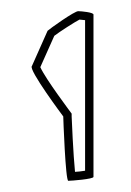

<svg xmlns="http://www.w3.org/2000/svg" viewBox="-20 -782 234 343"><path d="M37 -664C30 -658 93 -574 93 -574C93 -571 97 -459 102 -459C107 -459 147 -462 147 -466V-756C147 -760 125 -762 120 -762C114 -763 68 -730 65 -727ZM52 -662 77 -718C86 -725 114 -743 122 -747C125 -747 129 -746 132 -746V-477C125 -476 118 -475 114 -475C111 -504 108 -571 108 -574V-579C106 -582 62 -640 52 -662Z"/></svg>

Font: Ampere
Style: OuLn
Weight: 400
Version: Version 1